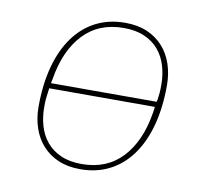

<svg xmlns="http://www.w3.org/2000/svg" viewBox="-65 -599 731 682"><g transform="rotate(10 300.0 -258.0)"><path d="M266 12Q221 12 187 -2.5Q153 -17 129.5 -43Q106 -69 94 -104.5Q82 -140 82 -181Q82 -262 99.5 -326.5Q117 -391 150 -436Q183 -481 229.5 -504.5Q276 -528 334 -528Q379 -528 413 -513.5Q447 -499 470.5 -473Q494 -447 506 -411.5Q518 -376 518 -335Q518 -254 500.5 -189.5Q483 -125 450 -80Q417 -35 370.5 -11.5Q324 12 266 12ZM268 -7Q358 -7 413.5 -66Q469 -125 486 -230L489 -252H108L106 -237Q104 -223 103 -212.5Q102 -202 102 -183Q102 -147 111.5 -115Q121 -83 141 -59Q161 -35 192.5 -21Q224 -7 268 -7ZM111 -271H492L494 -279Q496 -293 497 -303.5Q498 -314 498 -333Q498 -369 488.5 -401Q479 -433 459 -457Q439 -481 407.5 -495Q376 -509 332 -509Q242 -509 186.5 -450Q131 -391 114 -286Z"/></g></svg>

Font: IBM Plex Mono Thin
Style: Italic
Weight: 100
Italic angle: -9°
Monospace: yes
Designer: Mike Abbink, Paul van der Laan, Pieter van Rosmalen
Foundry: Bold Monday
Version: Version 2.3